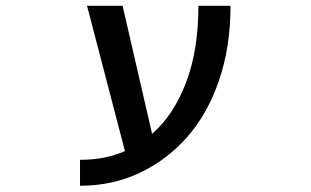

<svg xmlns="http://www.w3.org/2000/svg" viewBox="-20 -542 1040 643"><path d="M489.3 -93.8Q560.5 -155.3 602.5 -264.2Q644.5 -373 644.5 -522.5H752Q752 -383.8 712.9 -271Q673.8 -158.2 605.5 -81.5Q537.1 -4.9 446.3 37.6Q355.5 80.1 248 80.1V-6.8Q333 -6.8 398.4 -36.1L271.5 -522.5H390.6Z"/></svg>

Font: GenEi Gothic M SemiBold
Style: Regular
Weight: 500
Designer: o_tamon (Modified); [Source Han Sans]
Ryoko NISHIZUKA  (kana & ideographs); Paul D. Hunt (Latin, Greek & Cyrillic); Wenl
Version: Version 1.1a;Original Version 1.004